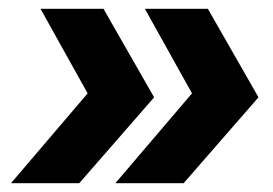

<svg xmlns="http://www.w3.org/2000/svg" viewBox="-20 -535 620 436"><path d="M242 -119 416 -323 309 -515H452L567 -314L397 -119ZM5 -119 179 -323 72 -515H215L330 -314L160 -119Z"/></svg>

Font: MuseoModerno ExtraBold
Style: Italic
Weight: 800
Italic angle: -9°
Designer: Pablo Cosgaya, Héctor Gatti, Marcela Romero, and the Authors of The MuseoModerno Project.
Foundry: Omnibus-Type Team
Version: Version 1.003